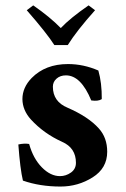

<svg xmlns="http://www.w3.org/2000/svg" viewBox="-20 -681 467 711"><path d="M47.9 -146Q69.8 -150.9 87.9 -147.9Q103 -93.8 135 -61.3Q167 -28.8 202.1 -28.8Q224.1 -28.8 242.7 -42Q261.2 -55.2 261.2 -78.1Q261.2 -133.3 210 -155.8Q142.1 -186.5 94.2 -238.8Q63.5 -272.9 63 -314Q63 -356.9 97.2 -392.1Q147.9 -443.8 231.9 -443.8Q289.1 -443.8 344.2 -419.9Q357.4 -374 356.9 -314Q343.8 -305.2 317.9 -309.1Q279.8 -401.9 224.1 -401.9Q203.1 -401.9 189.5 -389.9Q175.8 -377.9 175.8 -359.9Q175.8 -304.7 230 -282.2Q307.6 -248.5 346.2 -205.1Q377 -170.9 377 -119.1Q377 -58.1 323 -24.2Q269 9.8 204.1 9.8Q127.9 9.8 64.9 -12.2Q54.7 -54.2 47.9 -146ZM231 -514.2H181.2Q153.3 -558.1 79.1 -643.1L103 -661.1Q165 -618.2 205.1 -577.1Q240.2 -614.3 308.1 -661.1L332 -643.1Q264.2 -567.4 231 -514.2Z"/></svg>

Font: Linux Libertine
Style: Bold
Weight: 700
Designer: Philipp H. Poll
Foundry: Philipp H. Poll
Version: Version 5.0.3